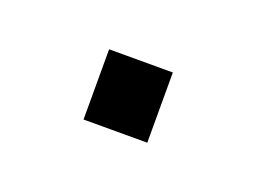

<svg xmlns="http://www.w3.org/2000/svg" viewBox="-32 -375 223 167"><g transform="rotate(20 79.5 -291.5)"><path d="M50 -259V-324H109V-259Z"/></g></svg>

Font: Geist Thin
Style: Regular
Weight: 400
Designer: Basement.studio, Andrés Briganti, Mateo Zaragoza
Foundry: Basement.studio, Vercel, Andrés Briganti, Guido Ferreyra, Mateo Zaragoza
Version: Version 1.401